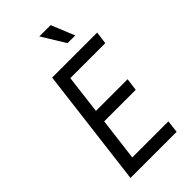

<svg xmlns="http://www.w3.org/2000/svg" viewBox="-258 -916 986 986"><g transform="rotate(-45 235.0 -422.5)"><path d="M398 0 406 -68H144L173 -301H402L411 -369H181L207 -581H461L470 -649H143L63 0ZM380 -718 328 -845H246L324 -718Z"/></g></svg>

Font: Gamestation Condensed
Style: Italic
Weight: 400
Width: 3
Designer: Jonas Hecksher
Foundry: Jonas Hecksher, Playtypeª, e-types AS
Version: Version 1.003